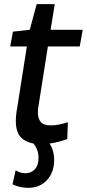

<svg xmlns="http://www.w3.org/2000/svg" viewBox="-20 -682 417 922"><path d="M306 -95 303 -14Q237 10 174 10Q121 10 88.5 -15Q56 -40 56 -101Q56 -130 63 -167L109 -459H29L42 -530L123 -539L156 -662H243L223 -539H377L363 -459H210L165 -174Q163 -165 162.5 -156.5Q162 -148 162 -141Q162 -112 176 -96Q190 -80 225 -80Q244 -80 264 -84Q284 -88 306 -95ZM40 203 55 136Q79 150 102 150Q129 150 147 131Q165 112 165 75Q165 31 132 -3L209 -4Q240 31 240 87Q240 146 205.5 183Q171 220 116 220Q75 220 40 203Z"/></svg>

Font: Georama Medium
Style: Italic
Weight: 500
Italic angle: -9°
Designer: Jean-Baptiste Levee
Foundry: Production Type
Version: Version 1.000